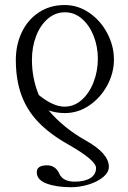

<svg xmlns="http://www.w3.org/2000/svg" viewBox="-20 -617 516 775"><path d="M168.5 124Q128.4 109.4 128.4 78.1Q128.4 50.3 169.9 50.3Q187 50.3 199.5 58.8Q211.9 67.4 218.8 83Q232.9 116.2 282.2 116.2Q320.8 116.2 344.2 102.1Q367.7 87.9 367.7 61Q367.7 29.8 253.9 -34.7Q180.7 -76.2 134.8 -124Q88.9 -171.9 66.4 -233.4Q43.9 -294.9 43.9 -375.5Q43.9 -436 67.9 -486.6Q91.8 -537.1 136.7 -566.9Q181.6 -596.7 241.2 -596.7Q294.9 -596.7 340.6 -565.2Q386.2 -533.7 413.1 -482.7Q439.9 -431.6 439.9 -376.5Q439.9 -322.8 413.1 -272.7Q386.2 -222.7 340.8 -191.7Q295.4 -160.6 242.2 -160.6Q206.5 -160.6 176.3 -171.4Q236.3 -100.1 328.1 -48.8Q419.4 2.9 419.4 56.2Q419.4 78.6 396.5 97.7Q373.5 116.7 337.9 127.7Q302.2 138.7 267.1 138.7Q208 138.7 168.5 124ZM136.7 -233.4Q194.8 -186.5 240.2 -186.5Q279.3 -186.5 310.1 -213.9Q340.8 -241.2 357.9 -285.9Q375 -330.6 375 -379.9Q375 -428.2 358.2 -471.4Q341.3 -514.6 311 -541Q280.8 -567.4 242.2 -567.4Q203.1 -567.4 172.6 -541Q142.1 -514.6 125.5 -470.7Q108.9 -426.8 108.9 -375.5Q108.9 -300.3 136.7 -233.4Z"/></svg>

Font: JuniusX Light
Style: Regular
Weight: 300
Designer: Peter S. Baker
Foundry: Briery Creek Software
Version: Version 1.008